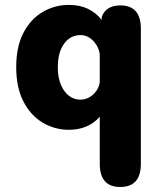

<svg xmlns="http://www.w3.org/2000/svg" viewBox="-20 -506 659 764"><path d="M458.5 238Q377 238 377 146V-41.5Q355.5 -16.5 324.2 -3Q293 10.5 254.5 10.5Q197.5 10.5 149.5 -18.2Q101.5 -47 73 -102.5Q44.5 -158 44.5 -239Q44.5 -320 73 -375Q101.5 -430 149.5 -458.2Q197.5 -486.5 254.5 -486.5Q297.5 -486.5 330.2 -470.8Q363 -455 384.5 -426.5V-437Q392 -461 411.2 -472.8Q430.5 -484.5 458.5 -484.5Q540.5 -484.5 540.5 -392V146Q540.5 238 458.5 238ZM299.5 -109.5Q319 -109.5 335.5 -118.8Q352 -128 363 -143.8Q374 -159.5 377 -178.5V-290Q374.5 -309.5 363.8 -327Q353 -344.5 336.5 -355.5Q320 -366.5 299.5 -366.5Q274.5 -366.5 254.2 -351.8Q234 -337 222 -308.5Q210 -280 210 -239Q210 -198.5 222 -169.5Q234 -140.5 254.2 -125Q274.5 -109.5 299.5 -109.5Z"/></svg>

Font: Sono Monospace
Style: Bold
Weight: 700
Designer: Tyler Finck
Foundry: Tyler Finck
Version: Version 2.112